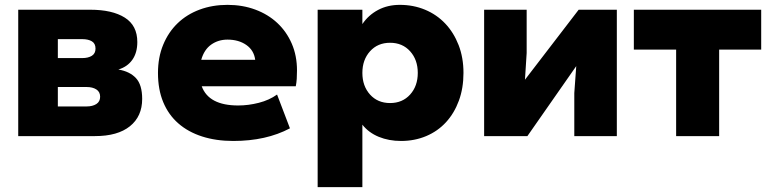

<svg xmlns="http://www.w3.org/2000/svg" viewBox="-20 -510 3167 790"><path d="M55 50V-470H351Q442 -470 493.5 -437.5Q545 -405 545 -337Q545 -293 524.5 -264Q504 -235 467 -224Q514 -216 539.5 -188.5Q565 -161 565 -103Q565 -31 514.5 9.5Q464 50 371 50ZM218 -271H318Q343 -271 358 -280.5Q373 -290 373 -310Q373 -331 358 -340Q343 -349 318 -349H218ZM218 -72H336Q361 -72 376.5 -82Q392 -92 392 -112Q392 -132 376.5 -142Q361 -152 336 -152H218Z M630 -210Q630 -274 651.5 -326Q673 -378 711 -414.5Q749 -451 801.5 -470.5Q854 -490 916 -490Q978 -490 1030.5 -470.5Q1083 -451 1121 -415.5Q1159 -380 1180.5 -330.5Q1202 -281 1202 -220Q1202 -202 1201 -186Q1200 -170 1197 -155H810Q839 -76 960 -76Q1002 -76 1045 -87Q1088 -98 1120 -121L1173 18Q1075 70 940 70Q869 70 811.5 51.5Q754 33 713.5 -2.5Q673 -38 651.5 -90Q630 -142 630 -210ZM1030 -264Q1025 -303 993.5 -325Q962 -347 916 -347Q878 -347 849 -326.5Q820 -306 808 -264Z M1887 -210Q1887 -147 1868 -95.5Q1849 -44 1815 -7Q1781 30 1733.5 50Q1686 70 1630 70Q1580 70 1538.5 53Q1497 36 1471 3V260H1287V-470H1471V-411Q1496 -448 1535.5 -469Q1575 -490 1625 -490Q1681 -490 1729 -470Q1777 -450 1812 -413Q1847 -376 1867 -324.5Q1887 -273 1887 -210ZM1699 -210Q1699 -264 1667.5 -299Q1636 -334 1585 -334Q1534 -334 1502.5 -299Q1471 -264 1471 -210Q1471 -156 1502.5 -121Q1534 -86 1585 -86Q1636 -86 1667.5 -121Q1699 -156 1699 -210Z M1972 -470H2147V-292L2140 -182L2361 -470H2518V50H2343V-127L2351 -238L2150 50H1972Z M2762 50V-306H2588V-470H3112V-306H2939V50Z"/></svg>

Font: OA Gothic ExtraBold
Style: Regular
Weight: 800
Designer: Choi Chi-young, Lee Jaesang, Lee Juhyun, Han Dohee
Foundry: DDUNGSANG CORP.
Version: Version 1.000;Build 20210203